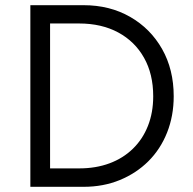

<svg xmlns="http://www.w3.org/2000/svg" viewBox="-20 -720 743 740"><path d="M97 0V-700H302Q403 -700 481.5 -655Q560 -610 604.8 -531Q649.5 -452 649.5 -349Q649.5 -273.5 624 -209.2Q598.5 -145 551.8 -98.5Q505 -52 441.5 -26Q378 0 302 0ZM173 -71H285Q349.5 -71 402 -90.5Q454.5 -110 492.2 -146.8Q530 -183.5 550.2 -234.8Q570.5 -286 570.5 -349Q570.5 -434.5 535.2 -497.2Q500 -560 435.8 -594.8Q371.5 -629.5 285 -629.5H173Z"/></svg>

Font: Geologica Roman ExtraLight
Style: Regular
Weight: 250
Designer: Sindre Bremnes, Frode Helland
Foundry: Monokrom Skriftforlag AS
Version: Version 1.010;gftools[0.9.28]